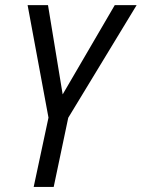

<svg xmlns="http://www.w3.org/2000/svg" viewBox="-20 -734 557 754"><path d="M112.3 0 170.4 -272 88.4 -713.9H168.5L226.1 -363.3L430.7 -713.9H516.6L248 -271.5L190.9 0Z"/></svg>

Font: Open Sans SemiCondensed
Style: Italic
Weight: 400
Width: 4
Italic angle: -12°
Designer: Monotype Design Team
Foundry: Monotype Imaging Inc.
Version: Version 3.000